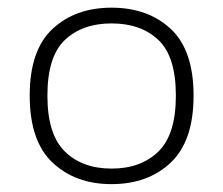

<svg xmlns="http://www.w3.org/2000/svg" viewBox="-20 -766 568 488"><path d="M263.5 -298Q171.5 -298 113.5 -352.8Q55.5 -407.5 55.5 -523Q55.5 -638.5 113.5 -692.5Q171.5 -746.5 263.5 -746.5Q356 -746.5 414 -692.5Q472 -638.5 472 -523Q472 -407.5 414 -352.8Q356 -298 263.5 -298ZM263.5 -337.5Q338 -337.5 382.5 -380.8Q427 -424 427 -523Q427 -622.5 382.5 -664.5Q338 -706.5 263.5 -706.5Q189.5 -706.5 145 -664.5Q100.5 -622.5 100.5 -523Q100.5 -424 145 -380.8Q189.5 -337.5 263.5 -337.5Z"/></svg>

Font: Encode Sans Expanded Expanded ExtraLight
Style: Regular
Weight: 200
Width: 7
Designer: Multiple Designers
Foundry: Impallari Type
Version: Version 3.000; ttfautohint (v1.8.3) -l 8 -r 50 -G 200 -x 14 